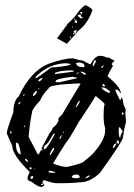

<svg xmlns="http://www.w3.org/2000/svg" viewBox="-20 -693 532 761"><path d="M400.4 -465.8Q419.9 -463.9 419.9 -459Q433.6 -454.1 433.6 -452.1Q422.9 -441.4 422.9 -438.5L426.8 -433.6V-431.6Q426.8 -427.7 418.9 -417Q415 -411.1 406.2 -390.6L409.2 -388.7Q459 -345.7 459 -324.2H457Q449.2 -337.9 441.4 -337.9H440.4Q437.5 -337.9 437.5 -334Q441.4 -323.2 455.1 -296.9H457Q459 -296.9 461.9 -306.6H462.9Q465.8 -305.7 469.7 -278.3L478.5 -258.8L476.6 -246.1L479.5 -210.9Q472.7 -186.5 466.8 -146.5Q462.9 -127.9 376 -7.8Q336.9 29.3 299.8 29.3Q265.6 33.2 222.7 33.2H204.1Q190.4 33.2 153.3 20.5L147.5 30.3L156.2 40Q156.2 43 145.5 47.9H143.6Q130.9 47.9 104.5 27.3Q88.9 23.4 88.9 14.6L89.8 7.8L97.7 -11.7Q28.3 -79.1 28.3 -116.2Q15.6 -142.6 6.8 -165Q6.8 -177.7 33.2 -249Q33.2 -293.9 54.7 -311.5Q100.6 -410.2 170.9 -439.5Q232.4 -461.9 269.5 -461.9L296.9 -454.1H305.7Q316.4 -449.2 337.9 -437.5Q357.4 -471.7 375 -471.7Q390.6 -471.7 400.4 -465.8ZM226.6 -33.2 244.1 -31.2Q287.1 -40 308.6 -49.8L343.8 -79.1Q398.4 -137.7 396.5 -177.7V-186.5Q390.6 -202.1 390.6 -237.3Q390.6 -264.6 394.5 -280.3Q394.5 -285.2 359.4 -312.5Q335 -272.5 292 -209Q252.9 -138.7 241.2 -127Q207 -74.2 190.4 -44.9Q208 -38.1 226.6 -33.2ZM93.8 -155.3V-149.4Q107.4 -123 124 -92.8Q124 -86.9 133.8 -80.1Q140.6 -100.6 149.4 -100.6H153.3Q153.3 -101.6 144.5 -103.5V-104.5L176.8 -166Q187.5 -176.8 187.5 -184.6Q205.1 -197.3 211.9 -214.8L210.9 -222.7Q216.8 -231.4 225.6 -238.3L299.8 -362.3H288.1Q173.8 -357.4 173.8 -343.8Q148.4 -318.4 138.7 -293.9Q107.4 -260.7 107.4 -250Q98.6 -210 93.8 -155.3ZM283.2 -565.4H282.2L276.4 -562.5Q284.2 -570.3 286.1 -571.3V-572.3H279.3L272.5 -571.3L271.5 -569.3L276.4 -562.5L279.3 -557.6L253.9 -529.3L245.1 -519.5L206.1 -541L245.1 -593.8Q247.1 -599.6 250 -600.6Q275.4 -623 287.1 -641.6Q296.9 -656.2 317.4 -672.9Q336.9 -665 346.7 -654.3Q328.1 -597.7 287.1 -568.4V-566.4L279.3 -557.6ZM124 -391.6 121.1 -386.7V-382.8Q127 -382.8 180.7 -423.8L188.5 -426.8L194.3 -425.8Q259.8 -432.6 259.8 -438.5V-439.5L244.1 -442.4Q177.7 -442.4 124 -391.6ZM200.2 -371.1V-370.1L202.1 -367.2H215.8L285.2 -382.8V-384.8L266.6 -388.7Q200.2 -380.9 200.2 -371.1ZM198.2 -163.1H197.3H196.3L191.4 -162.1L170.9 -127.9Q153.3 -113.3 153.3 -108.4V-105.5Q153.3 -103.5 158.2 -101.6Q169.9 -109.4 198.2 -163.1ZM46.9 -127.9 43 -125V-118.2Q44.9 -85 61.5 -81.1L62.5 -82V-83Q55.7 -127.9 46.9 -127.9ZM198.2 -404.3V-399.4Q274.4 -408.2 274.4 -411.1L266.6 -414.1H265.6Q218.8 -414.1 198.2 -404.3ZM281.2 -441.4Q286.1 -427.7 302.7 -427.7L312.5 -426.8L314.5 -427.7V-432.6Q314.5 -443.4 293.9 -445.3Q281.2 -444.3 281.2 -441.4ZM264.6 6.8V8.8Q264.6 11.7 279.3 13.7Q295.9 13.7 295.9 8.8V6.8Q294.9 2.9 289.1 -1H280.3Q269.5 -1 264.6 6.8ZM450.2 -178.7Q451.2 -149.4 455.1 -147.5H457Q457 -158.2 465.8 -170.9V-173.8L455.1 -188.5H453.1Q451.2 -188.5 450.2 -178.7ZM385.7 -346.7H381.8Q387.7 -334 410.2 -325.2H414.1L417 -328.1V-329.1Q400.4 -346.7 385.7 -346.7ZM311.5 -619.1 298.8 -630.9Q312.5 -645.5 300.8 -645.5H297.9V-642.6L302.7 -636.7V-635.7L298.8 -634.8H291L289.1 -631.8L288.1 -630.9L289.1 -628.9Q293.9 -626 300.8 -619.1Q300.8 -624 311.5 -619.1ZM194.3 -105.5 192.4 -107.4Q186.5 -104.5 176.8 -80.1L178.7 -78.1H179.7Q183.6 -82 194.3 -101.6ZM360.4 -452.1 356.4 -455.1Q352.5 -455.1 346.7 -432.6Q348.6 -430.7 349.6 -430.7Q354.5 -435.5 360.4 -450.2ZM197.3 -7.8 198.2 -8.8V-10.7Q187.5 -15.6 174.8 -16.6L171.9 -10.7Q179.7 -7.8 197.3 -7.8ZM111.3 -319.3V-312.5H114.3Q127 -324.2 127 -331.1V-332H122.1Q116.2 -328.1 111.3 -319.3ZM299.8 -409.2 297.9 -408.2Q307.6 -401.4 318.4 -395.5L320.3 -401.4Q309.6 -409.2 299.8 -409.2ZM296.9 -293.9H295.9Q291 -293.9 280.3 -270.5V-268.6H282.2Q291 -275.4 296.9 -293.9ZM426.8 -107.4V-106.4Q434.6 -106.4 440.4 -122.1V-124H437.5Q431.6 -124 426.8 -107.4ZM131.8 -370.1Q140.6 -370.1 148.4 -381.8V-384.8Q131.8 -379.9 131.8 -370.1ZM111.3 4.9H110.4Q101.6 4.9 100.6 11.7Q100.6 15.6 103.5 15.6H104.5Q111.3 15.6 111.3 8.8ZM442.4 -125H447.3L451.2 -122.1Q452.1 -137.7 446.3 -135.7H444.3L443.4 -142.6ZM317.4 13.7H318.4Q335.9 7.8 335.9 3.9L334 2Q320.3 6.8 317.4 13.7ZM83 -63.5 79.1 -61.5V-59.6L86.9 -51.8H90.8Q90.8 -58.6 83 -63.5ZM285.2 -602.5V-603.5Q286.1 -610.4 283.2 -612.3H279.3L276.4 -610.4Q275.4 -606.4 277.3 -604Q279.3 -601.6 283.2 -602.5ZM391.6 -350.6H394.5L396.5 -353.5V-354.5L388.7 -361.3Q386.7 -357.4 384.8 -354.5Q385.7 -354.5 387.2 -353.5Q388.7 -352.5 389.6 -351.6Q390.6 -350.6 391.6 -350.6ZM225.6 -159.2H224.6Q215.8 -148.4 215.8 -143.6V-142.6H217.8Q220.7 -142.6 225.6 -159.2ZM103.5 -29.3H96.7V-25.4Q100.6 -21.5 102.5 -20.5L106.4 -28.3Q104.5 -28.3 103.5 -29.3ZM465.8 -248 462.9 -245.1V-241.2L465.8 -237.3L469.7 -241.2V-245.1L466.8 -248ZM52.7 -279.3Q57.6 -279.3 61.5 -286.1V-288.1Q52.7 -288.1 52.7 -279.3ZM381.8 -425.8V-423.8H382.8Q390.6 -426.8 390.6 -434.6Q381.8 -429.7 381.8 -425.8ZM22.5 -173.8 20.5 -170.9Q21.5 -162.1 23.4 -162.1L25.4 -163.1V-168L23.4 -173.8ZM152.3 38.1 149.4 35.2H144.5L142.6 37.1V39.1L147.5 40H149.4ZM72.3 -312.5H73.2Q77.1 -313.5 77.1 -320.3H75.2Q72.3 -318.4 72.3 -312.5ZM283.2 -399.4V-398.4L293 -406.2L291 -407.2Q281.2 -401.4 283.2 -399.4ZM258.8 -548.8H257.8L255.9 -546.9L259.8 -540H261.7ZM275.4 -562.5 273.4 -564.5 269.5 -560.5V-559.6L272.5 -556.6L274.4 -558.6ZM278.3 -616.2 276.4 -619.1H274.4Q274.4 -613.3 276.4 -613.3H278.3ZM228.5 -167V-166Q233.4 -166 233.4 -169.9V-170.9Q229.5 -170.9 228.5 -167ZM78.1 -195.3 74.2 -191.4V-189.5H77.1L79.1 -192.4V-195.3ZM135.7 -342.8H131.8V-338.9H133.8L135.7 -340.8ZM268.6 -585 267.6 -587.9H265.6V-585L266.6 -584H268.6ZM116.2 -25.4V-22.5H118.2L119.1 -24.4Q118.2 -25.4 116.2 -25.4ZM156.2 -6.8 152.3 -4.9 153.3 -3.9Z"/></svg>

Font: Love Ya Like A Sister
Style: Regular
Weight: 400
Designer: Kimberly Geswein
Foundry: Kimberly Geswein
Version: Version 1.002 2007